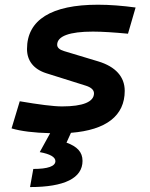

<svg xmlns="http://www.w3.org/2000/svg" viewBox="-20 -547 626 802"><path d="M105.5 234.4C249.5 234.4 324.7 196.8 324.7 125C324.7 87.9 302.2 64.9 257.8 48.8L276.4 7.8C424.3 -3.9 501 -64 501 -167.5C501 -226.1 462.9 -268.6 390.6 -290.5L248 -333.5C229.5 -338.9 218.8 -347.7 218.8 -359.9C218.8 -396 270 -415 368.2 -415C406.7 -415 457.5 -411.6 514.6 -406.2L546.4 -515.6C493.2 -522.9 439 -527.3 389.2 -527.3C194.3 -527.3 92.8 -463.9 92.8 -342.3C92.8 -294.4 119.6 -258.3 172.9 -241.2L338.9 -189C360.4 -182.1 372.6 -171.4 372.6 -157.2C372.6 -121.6 326.7 -102.5 239.3 -102.5C203.1 -102.5 142.1 -110.4 62.5 -124L28.3 -10.7C67.4 1 122.6 7.8 189.5 9.3L146 88.4C189 96.2 211.4 108.9 211.4 126C211.4 147.5 179.7 158.7 119.1 158.7Z"/></svg>

Font: Cascadia Mono PL SemiBold
Style: Italic
Weight: 600
Italic angle: -10°
Monospace: yes
Designer: Aaron Bell
Foundry: Saja Typeworks
Version: Version 2404.023